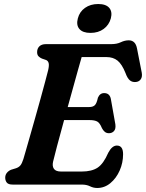

<svg xmlns="http://www.w3.org/2000/svg" viewBox="-20 -920 728 957"><path d="M387.5 0H43.5Q21.5 0 13.8 -10Q6 -20 6 -34.5Q6 -48.5 14.5 -58.8Q23 -69 35.5 -74L60 -81.5Q73.5 -86 81.5 -95.5Q89.5 -105 96.5 -127Q99.5 -137 108.2 -167.2Q117 -197.5 129.2 -240.5Q141.5 -283.5 155.2 -332Q169 -380.5 181.8 -427.2Q194.5 -474 204.8 -511.8Q215 -549.5 220 -570Q225.5 -594 222.5 -605.5Q219.5 -617 209.5 -621L189 -628Q179.5 -632 172.2 -639.2Q165 -646.5 165 -660Q165 -678 176.2 -689Q187.5 -700 209 -700H534Q562.5 -700 582.2 -709.5Q602 -719 621.5 -719Q655.5 -719 663 -678L686.5 -558Q690 -537.5 682 -525.5Q674 -513.5 659 -511.5Q641 -509 628.2 -518.8Q615.5 -528.5 605.5 -556Q588 -600 566 -617.8Q544 -635.5 511 -635.5H387Q380 -611.5 369 -572.2Q358 -533 344.8 -485Q331.5 -437 317.5 -386.5H425Q443 -386.5 452.5 -395.5Q462 -404.5 468 -433Q478 -456 499 -456Q514.5 -456 522.8 -447.2Q531 -438.5 533 -424L555 -300.5Q558 -277.5 548.2 -266.8Q538.5 -256 523 -256Q510.5 -256 502 -263.2Q493.5 -270.5 488 -281.5Q477.5 -307.5 464.2 -314.5Q451 -321.5 426 -321.5H299.5Q279.5 -248.5 264 -190.5Q248.5 -132.5 244.5 -114Q239.5 -91.5 249 -78.2Q258.5 -65 284.5 -65H387Q437.5 -65 466.8 -84.5Q496 -104 519.5 -158.5Q538.5 -194.5 562.5 -194.5Q593.5 -194.5 593.5 -151.5Q593.5 -108.5 576.5 -70Q559.5 -31.5 530.2 -7.2Q501 17 464.5 17Q445.5 17 428.5 8.5Q411.5 0 387.5 0ZM431 -756Q392.5 -756 375.8 -775.5Q359 -795 368 -828.5Q376.5 -861.5 403.8 -880.8Q431 -900 469.5 -900Q508 -900 524.5 -880.8Q541 -861.5 532.5 -828.5Q523.5 -795.5 496.8 -775.8Q470 -756 431 -756Z"/></svg>

Font: Fraunces 9pt SuperSoft SemiBold
Style: Italic
Weight: 600
Italic angle: -16°
Version: Version 1.000;[0bf87f6ff]